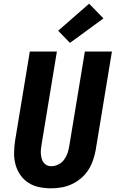

<svg xmlns="http://www.w3.org/2000/svg" viewBox="-20 -1015 640 1043"><path d="M258 8Q224 8 192.5 1.5Q161 -5 134.5 -22Q108 -39 90.5 -64.5Q73 -90 64.5 -120.5Q56 -151 56.5 -184.5Q57 -218 62 -251L142 -735H289L206 -231Q204 -218 202.5 -205Q201 -192 202 -179.5Q203 -167 206 -155Q209 -143 216 -133Q223 -123 234 -117.5Q245 -112 258 -112Q277 -112 296 -121Q315 -130 327.5 -146.5Q340 -163 346.5 -182Q353 -201 356 -220L441 -735H588L500 -201Q495 -173 485.5 -145Q476 -117 460 -92Q444 -67 420.5 -47Q397 -27 370 -14.5Q343 -2 314.5 3Q286 8 258 8ZM360 -782 296 -848 464 -995 542 -915Z"/></svg>

Font: Iosevka Heavy Extended Oblique
Style: Regular
Weight: 900
Width: 7
Italic angle: -9°
Monospace: yes
Designer: Belleve Invis
Foundry: Belleve Invis
Version: Version 32.5.0; ttfautohint (v1.8.4)